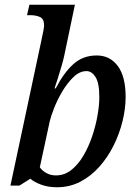

<svg xmlns="http://www.w3.org/2000/svg" viewBox="-20 -780 582 810"><path d="M220 10Q183 10 153.5 -1Q124 -12 108 -26L62 3H24L156 -616Q166 -661 166 -673Q166 -700 149 -708Q132 -716 107 -716H94L104 -760H296L251 -545Q247 -526 239 -499Q231 -472 223 -446.5Q215 -421 210 -407H215Q249 -473 289.5 -509.5Q330 -546 388 -546Q444 -546 477 -501.5Q510 -457 510 -371Q510 -322 497 -269Q484 -216 459.5 -166.5Q435 -117 399.5 -77Q364 -37 319 -13.5Q274 10 220 10ZM216 -40Q252 -40 281 -63Q310 -86 332 -123.5Q354 -161 369 -205.5Q384 -250 391.5 -293.5Q399 -337 399 -370Q399 -430 383 -455Q367 -480 345 -480Q316 -480 290 -455Q264 -430 243 -394.5Q222 -359 208.5 -324.5Q195 -290 190 -269L148 -74Q159 -59 176.5 -49.5Q194 -40 216 -40Z"/></svg>

Font: Noto Serif SemiCondensed Medium
Style: Italic
Weight: 500
Width: 4
Italic angle: -12°
Designer: Monotype Design Team
Foundry: Monotype Imaging Inc.
Version: Version 2.013